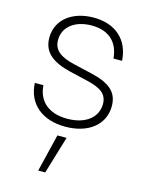

<svg xmlns="http://www.w3.org/2000/svg" viewBox="-116 -594 687 906"><g transform="rotate(15 228.0 -141.5)"><path d="M230 8.3C342.3 8.3 418 -50.8 418 -142.1C418 -212.4 372.6 -246.1 283.7 -266.6L195.8 -287.1C128.9 -302.7 91.8 -327.6 91.8 -378.4C91.8 -441.9 146 -485.4 228.5 -485.4C312.5 -485.4 360.8 -439.9 367.2 -361.3H409.2C403.3 -463.4 334 -523.9 228.5 -523.9C122.1 -523.9 49.3 -465.3 49.3 -378.4C49.3 -308.1 96.7 -270 187.5 -248.5L274.9 -228C338.4 -212.9 375 -191.9 375 -141.1C375 -75.7 319.3 -30.3 229.5 -30.3C138.2 -30.3 85.4 -77.6 80.6 -154.3H38.6C43.5 -52.2 117.7 8.3 230 8.3ZM161.1 241.2H195.3L250.5 57.6H205.6Z"/></g></svg>

Font: Raveo Display Display ExLight
Style: Regular
Weight: 200
Designer: Jakub Foglar, Rasmus Andersson (Inter)
Foundry: Jakubfoglar.com
Version: Version 1.100;Glyphs 3.2.3 (3260)